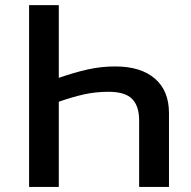

<svg xmlns="http://www.w3.org/2000/svg" viewBox="-20 -734 751 754"><path d="M94.2 -713.9H210.9V-428.2Q271 -449.2 324 -461.2Q377 -473.1 432.6 -473.1Q532.7 -473.1 588.1 -425.5Q643.6 -377.9 643.6 -289.6V0H526.4V-261.7Q526.4 -317.4 498.8 -345.5Q471.2 -373.5 406.7 -373.5Q355.5 -373.5 310.5 -363.5Q265.6 -353.5 210.9 -334.5V0H94.2Z"/></svg>

Font: Open Sans SemiBold
Style: Regular
Weight: 600
Designer: Monotype Design Team
Foundry: Monotype Imaging Inc.
Version: Version 3.003; ttfautohint (v1.8.4)